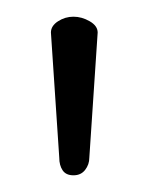

<svg xmlns="http://www.w3.org/2000/svg" viewBox="-20 -788 178 230"><path d="M97 -749 87 -599Q87 -591 82 -584.5Q77 -578 68 -578Q59 -578 55 -584Q51 -590 51 -599L41 -749Q41 -757 49.5 -762.5Q58 -768 68 -768Q78 -768 87.5 -762.5Q97 -757 97 -749Z"/></svg>

Font: Dosis
Style: Regular
Weight: 400
Designer: Edgar Tolentino, Pablo Impallari, Igino Marini
Foundry: Edgar Tolentino, Pablo Impallari, Igino Marini
Version: Version 1.007;Glyphs 3.1.1 (3134)